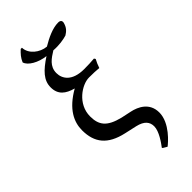

<svg xmlns="http://www.w3.org/2000/svg" viewBox="-281 -747 990 990"><g transform="rotate(-45 214.0 -252.0)"><path d="M348 -388 343 -396C324 -394 292 -393 269 -393C182 -393 153 -438 153 -480C153 -529 190 -552 225 -574C265 -571 300 -577 323 -584C340 -595 357 -607 364 -640C365 -650 359 -658 344 -658C303 -658 257 -636 215 -611C168 -615 121 -652 120 -698H111C93 -681 79 -666 69 -642C77 -612 126 -584 179 -578C115 -536 80 -500 80 -449C80 -395 113 -371 164 -357C67 -302 38 -237 38 -178C38 -87 81 -33 184 -10C206 -5 230 0 251 5C298 16 316 39 316 71C316 107 281 156 265 177L268 181L290 194C305 183 385 116 385 39C385 -32 327 -59 284 -68C263 -73 240 -77 228 -80C143 -101 118 -136 118 -199C118 -289 204 -345 256 -345C280 -345 313 -344 328 -342C334 -359 340 -374 348 -388Z"/></g></svg>

Font: Libertinus Sans
Style: Regular
Weight: 400
Designer: Philipp H. Poll, Khaled Hosny
Foundry: Caleb Maclennan
Version: Version 7.050;RELEASE